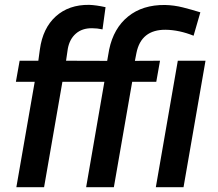

<svg xmlns="http://www.w3.org/2000/svg" viewBox="-20 -782 910 802"><path d="M48.3 0 125 -440.4H46.4L62 -528.3H140.1L146.5 -575.2Q158.7 -664.6 213.1 -713.6Q267.6 -762.7 352.5 -761.7Q381.8 -760.7 420.9 -752L408.2 -659.2Q386.7 -664.1 364.7 -664.1Q323.2 -664.6 296.9 -641.6Q270.5 -618.7 263.2 -578.1L255.9 -528.3L427.7 -527.8L436 -575.2Q454.6 -664.1 515.1 -713.1Q575.7 -762.2 669.4 -761.2Q707.5 -760.3 744.1 -751Q780.8 -741.7 816.9 -730.5L788.6 -632.8Q729 -656.7 672.4 -657.7Q569.3 -658.7 549.8 -560.1L543.5 -527.8L648.4 -528.3L632.8 -440.4H532.2L455.6 0H339.8L416 -440.4H240.7L164.1 0ZM746.6 0H630.9L722.7 -528.3H838.4Z"/></svg>

Font: Roboto Medium
Style: Italic
Weight: 500
Italic angle: -12°
Designer: Google
Version: Version 2.134; 2016